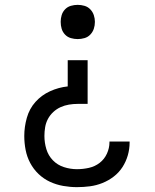

<svg xmlns="http://www.w3.org/2000/svg" viewBox="-20 -548 640 791"><path d="M300 -387Q286 -387 272 -391Q258 -395 248 -405.5Q238 -416 234 -429.5Q230 -443 230 -458Q230 -472 234 -485.5Q238 -499 248 -509.5Q258 -520 272 -524Q286 -528 300 -528Q314 -528 328 -524Q342 -520 352 -509.5Q362 -499 366.5 -485.5Q371 -472 371 -458Q371 -443 366.5 -429.5Q362 -416 352 -405.5Q342 -395 328 -391Q314 -387 300 -387ZM297 223Q269 223 240.5 218Q212 213 186 201Q160 189 139 169Q118 149 104.5 123.5Q91 98 85.5 69.5Q80 41 80 12Q80 -25 90.5 -62.5Q101 -100 126 -128Q151 -156 186 -172Q221 -188 259 -192V-300H341V-120H300Q282 -120 264 -117Q246 -114 229.5 -106.5Q213 -99 199.5 -86.5Q186 -74 177.5 -58Q169 -42 166 -24Q163 -6 163 12Q163 40 171 66.5Q179 93 198 112.5Q217 132 243.5 140.5Q270 149 297 149Q322 149 346.5 143.5Q371 138 390.5 123Q410 108 420.5 85Q431 62 431 38V35H514V39Q514 66 506.5 92Q499 118 484.5 140.5Q470 163 448.5 179.5Q427 196 402 206Q377 216 350.5 219.5Q324 223 297 223Z"/></svg>

Font: R Plex Mono
Style: Regular
Weight: 400
Monospace: yes
Designer: Belleve Invis
Foundry: Belleve Invis
Version: Version 31.8.0